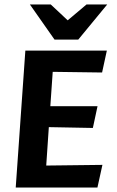

<svg xmlns="http://www.w3.org/2000/svg" viewBox="-20 -838 524 858"><path d="M50.3 0 93.3 -612H457.5L436.2 -514L215.6 -517L204.9 -363.3H415.8L395 -266.2L198.2 -269.9L186.6 -98.2L437.7 -101.2L415.4 0ZM223.7 -661 113.6 -818H206.8L282.5 -747.2L366.6 -818H459.1L329.7 -661Z"/></svg>

Font: Ancizar Sans Thin
Style: Italic
Weight: 100
Italic angle: -4°
Designer: Cesar Puertas, Viviana Monsalve, Julian Moncada, Julian Prieto, Jose Castro, Mariel Hernandez, Felipe Aragon, Sara Alarc
Version: Version 8.100